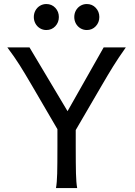

<svg xmlns="http://www.w3.org/2000/svg" viewBox="-20 -953 685 973"><path d="M17.1 -712.9H129.4L322.3 -389.6L505.4 -712.9H617.7Q578.1 -656.7 553.5 -616.9Q528.8 -577.1 495.6 -520L363.8 -293.9V-212.4Q363.8 -121.1 365 -73.7Q366.2 -26.4 371.1 0H263.7Q268.6 -26.4 269.8 -73.7Q271 -121.1 271 -212.4V-298.3L141.6 -520Q104.5 -583.5 79.1 -623.8Q53.7 -664.1 17.1 -712.9ZM419.9 -932.6Q447.3 -932.6 465.3 -913.3Q483.4 -894 483.4 -866.7Q483.4 -839.4 465.3 -820.1Q447.3 -800.8 419.9 -800.8Q402.3 -800.8 387.7 -809.6Q373 -818.4 364.7 -833.5Q356.4 -848.6 356.4 -866.7Q356.4 -884.8 364.7 -899.9Q373 -915 387.7 -923.8Q402.3 -932.6 419.9 -932.6ZM214.8 -932.6Q242.2 -932.6 260.3 -913.3Q278.3 -894 278.3 -866.7Q278.3 -839.4 260.3 -820.1Q242.2 -800.8 214.8 -800.8Q197.3 -800.8 182.6 -809.6Q168 -818.4 159.7 -833.5Q151.4 -848.6 151.4 -866.7Q151.4 -884.8 159.7 -899.9Q168 -915 182.6 -923.8Q197.3 -932.6 214.8 -932.6Z"/></svg>

Font: Lesson One
Style: Regular
Weight: 400
Designer: But Ko, Victor Gaultney, Annie Olsen, Julie Remington, Don Collingsworth, Eric Hays, Becca Hirsbrunner
Version: Version 1.100